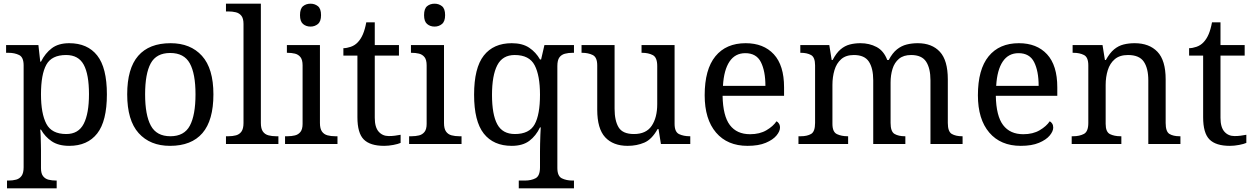

<svg xmlns="http://www.w3.org/2000/svg" viewBox="-20 -780 6794 1040"><path d="M18 240V198H26Q49 198 67.5 193Q86 188 97 172.5Q108 157 108 126V-426Q108 -470 83.5 -482Q59 -494 26 -494H13V-536H188L198 -446H202Q225 -492 261 -519Q297 -546 355 -546Q454 -546 506.5 -479.5Q559 -413 559 -269Q559 -124 506.5 -57Q454 10 355 10Q297 10 260.5 -14.5Q224 -39 202 -78H198Q200 -59 200.5 -37.5Q201 -16 201.5 3Q202 22 202 35V131Q202 160 213.5 174.5Q225 189 243.5 193.5Q262 198 284 198H287V240ZM339 -54Q405 -54 433.5 -109.5Q462 -165 462 -270Q462 -377 433.5 -429.5Q405 -482 338 -482Q260 -482 231 -429.5Q202 -377 202 -269Q202 -165 231 -109.5Q260 -54 339 -54Z M901 10Q793 10 731 -59Q669 -128 669 -269Q669 -409 728.5 -477.5Q788 -546 904 -546Q1012 -546 1074 -477.5Q1136 -409 1136 -269Q1136 -128 1076.5 -59Q1017 10 901 10ZM903 -42Q978 -42 1008.5 -99.5Q1039 -157 1039 -269Q1039 -381 1008 -437Q977 -493 902 -493Q827 -493 796.5 -437Q766 -381 766 -269Q766 -157 797 -99.5Q828 -42 903 -42Z M1204 0V-42H1217Q1240 -42 1258.5 -47Q1277 -52 1288 -67.5Q1299 -83 1299 -114V-650Q1299 -680 1287.5 -694.5Q1276 -709 1257.5 -713.5Q1239 -718 1217 -718H1204V-760H1393V-114Q1393 -83 1404 -67.5Q1415 -52 1434 -47Q1453 -42 1475 -42H1488V0Z M1524 0V-42H1537Q1559 -42 1577.5 -46.5Q1596 -51 1607.5 -65.5Q1619 -80 1619 -109V-426Q1619 -456 1607.5 -470.5Q1596 -485 1577.5 -489.5Q1559 -494 1537 -494H1534V-536H1713V-114Q1713 -83 1724 -67.5Q1735 -52 1754 -47Q1773 -42 1795 -42H1808V0ZM1662 -636Q1638 -636 1621.5 -650Q1605 -664 1605 -698Q1605 -733 1621.5 -746.5Q1638 -760 1662 -760Q1685 -760 1702 -746.5Q1719 -733 1719 -698Q1719 -664 1702 -650Q1685 -636 1662 -636Z M2061 10Q1985 10 1950.5 -24.5Q1916 -59 1916 -145V-479H1840V-519Q1858 -519 1880 -526.5Q1902 -534 1918 -551Q1935 -569 1946 -595Q1957 -621 1964 -659H2010V-536H2141V-479H2010V-142Q2010 -91 2031 -67Q2052 -43 2086 -43Q2104 -43 2119 -45Q2134 -47 2150 -50V-6Q2137 0 2111 5Q2085 10 2061 10Z M2196 0V-42H2209Q2231 -42 2249.5 -46.5Q2268 -51 2279.5 -65.5Q2291 -80 2291 -109V-426Q2291 -456 2279.5 -470.5Q2268 -485 2249.5 -489.5Q2231 -494 2209 -494H2206V-536H2385V-114Q2385 -83 2396 -67.5Q2407 -52 2426 -47Q2445 -42 2467 -42H2480V0ZM2334 -636Q2310 -636 2293.5 -650Q2277 -664 2277 -698Q2277 -733 2293.5 -746.5Q2310 -760 2334 -760Q2357 -760 2374 -746.5Q2391 -733 2391 -698Q2391 -664 2374 -650Q2357 -636 2334 -636Z M2790 240V198H2823Q2857 198 2881 185.5Q2905 173 2905 126V40Q2905 24 2905.5 -0.5Q2906 -25 2907 -50Q2908 -75 2909 -90H2905Q2883 -44 2847 -17Q2811 10 2752 10Q2653 10 2600.5 -56.5Q2548 -123 2548 -267Q2548 -412 2600.5 -479Q2653 -546 2752 -546Q2810 -546 2846.5 -521.5Q2883 -497 2905 -458H2911L2929 -536H3089V-494H3081Q3059 -494 3040 -489Q3021 -484 3010 -469Q2999 -454 2999 -422V130Q2999 174 3023.5 186Q3048 198 3081 198H3089V240ZM2769 -54Q2847 -54 2876 -106.5Q2905 -159 2905 -267Q2905 -371 2876 -426.5Q2847 -482 2768 -482Q2702 -482 2673.5 -426.5Q2645 -371 2645 -266Q2645 -160 2673.5 -107Q2702 -54 2769 -54Z M3380 10Q3301 10 3258 -36.5Q3215 -83 3215 -186V-426Q3215 -470 3190.5 -482Q3166 -494 3133 -494H3130V-536H3309V-191Q3309 -126 3331 -90Q3353 -54 3414 -54Q3480 -54 3510 -98.5Q3540 -143 3540 -216V-422Q3540 -469 3516 -481.5Q3492 -494 3458 -494H3455V-536H3634V-109Q3634 -65 3658.5 -53.5Q3683 -42 3716 -42H3719V0H3560L3547 -81H3542Q3511 -25 3470 -7.5Q3429 10 3380 10Z M4029 10Q3920 10 3858.5 -62Q3797 -134 3797 -264Q3797 -404 3855 -475Q3913 -546 4019 -546Q4116 -546 4171.5 -486Q4227 -426 4227 -307V-261H3894Q3896 -152 3933.5 -102.5Q3971 -53 4043 -53Q4095 -53 4131.5 -74.5Q4168 -96 4186 -123Q4193 -120 4199 -111Q4205 -102 4205 -89Q4205 -69 4186 -46Q4167 -23 4128 -6.5Q4089 10 4029 10ZM4126 -315Q4126 -395 4101.5 -443.5Q4077 -492 4017 -492Q3962 -492 3931.5 -446.5Q3901 -401 3896 -315Z M4305 0V-42H4318Q4352 -42 4373.5 -54.5Q4395 -67 4395 -114V-426Q4395 -470 4373 -482Q4351 -494 4318 -494H4315V-536H4472L4485 -455H4490Q4510 -493 4533 -512.5Q4556 -532 4583 -539Q4610 -546 4641 -546Q4689 -546 4728 -525.5Q4767 -505 4786 -455H4794Q4814 -493 4838.5 -512.5Q4863 -532 4891.5 -539Q4920 -546 4951 -546Q5028 -546 5071 -499.5Q5114 -453 5114 -350V-114Q5114 -67 5135.5 -54.5Q5157 -42 5191 -42H5194V0H5020V-345Q5020 -410 4996.5 -446Q4973 -482 4915 -482Q4874 -482 4849.5 -461.5Q4825 -441 4814.5 -407Q4804 -373 4804 -333V-114Q4804 -67 4825.5 -54.5Q4847 -42 4881 -42H4884V0H4710V-345Q4710 -410 4686.5 -446Q4663 -482 4605 -482Q4562 -482 4536.5 -459.5Q4511 -437 4500 -400Q4489 -363 4489 -320V-109Q4489 -65 4513.5 -53.5Q4538 -42 4571 -42H4574V0Z M5509 10Q5400 10 5338.5 -62Q5277 -134 5277 -264Q5277 -404 5335 -475Q5393 -546 5499 -546Q5596 -546 5651.5 -486Q5707 -426 5707 -307V-261H5374Q5376 -152 5413.5 -102.5Q5451 -53 5523 -53Q5575 -53 5611.5 -74.5Q5648 -96 5666 -123Q5673 -120 5679 -111Q5685 -102 5685 -89Q5685 -69 5666 -46Q5647 -23 5608 -6.5Q5569 10 5509 10ZM5606 -315Q5606 -395 5581.5 -443.5Q5557 -492 5497 -492Q5442 -492 5411.5 -446.5Q5381 -401 5376 -315Z M5785 0V-42H5793Q5827 -42 5851 -54.5Q5875 -67 5875 -114V-426Q5875 -470 5851.5 -482Q5828 -494 5795 -494H5790V-536H5952L5965 -455H5970Q5991 -493 6014.5 -512.5Q6038 -532 6066 -539Q6094 -546 6126 -546Q6205 -546 6249.5 -499.5Q6294 -453 6294 -350V-114Q6294 -67 6314.5 -54.5Q6335 -42 6369 -42H6374V0H6200V-345Q6200 -410 6175.5 -446Q6151 -482 6090 -482Q6045 -482 6018.5 -459.5Q5992 -437 5980.5 -400Q5969 -363 5969 -320V-109Q5969 -65 5992.5 -53.5Q6016 -42 6049 -42H6054V0Z M6642 10Q6566 10 6531.5 -24.5Q6497 -59 6497 -145V-479H6421V-519Q6439 -519 6461 -526.5Q6483 -534 6499 -551Q6516 -569 6527 -595Q6538 -621 6545 -659H6591V-536H6722V-479H6591V-142Q6591 -91 6612 -67Q6633 -43 6667 -43Q6685 -43 6700 -45Q6715 -47 6731 -50V-6Q6718 0 6692 5Q6666 10 6642 10Z"/></svg>

Font: Noto Serif Khojki
Style: Regular
Weight: 400
Designer: Juan Bruce
Version: Version 2.002